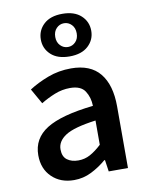

<svg xmlns="http://www.w3.org/2000/svg" viewBox="-88 -846 706 921"><g transform="rotate(-10 265.0 -385.5)"><path d="M198.2 12.2Q132.3 12.2 90.6 -28.1Q48.8 -68.4 48.8 -134.8Q48.8 -216.3 120.1 -261Q191.4 -305.7 348.1 -322.8Q347.2 -364.3 327.1 -395.3Q307.1 -426.3 254.4 -426.3Q215.8 -426.3 179.7 -411.9Q143.6 -397.5 110.8 -377.4L68.8 -451.7Q109.4 -478 162.1 -498Q214.8 -518.1 275.4 -518.1Q369.6 -518.1 415.8 -461.4Q461.9 -404.8 461.9 -300.3V0H368.2L359.9 -56.6H356.4Q322.3 -27.3 282.7 -7.6Q243.2 12.2 198.2 12.2ZM234.4 -77.1Q265.6 -77.1 292.2 -91.6Q318.8 -106 348.1 -133.3V-251.5Q241.2 -237.3 200 -210.4Q158.7 -183.6 158.7 -144Q158.7 -108.9 179.9 -93Q201.2 -77.1 234.4 -77.1ZM279.8 -575.7Q221.2 -575.7 189.2 -605.5Q157.2 -635.3 157.2 -679.2Q157.2 -723.6 189.2 -753.4Q221.2 -783.2 279.8 -783.2Q338.4 -783.2 370.6 -753.4Q402.8 -723.6 402.8 -679.2Q402.8 -635.3 370.6 -605.5Q338.4 -575.7 279.8 -575.7ZM279.8 -621.6Q301.3 -621.6 316.7 -637.5Q332 -653.3 332 -679.2Q332 -705.6 316.7 -721.4Q301.3 -737.3 279.8 -737.3Q258.3 -737.3 242.9 -721.4Q227.5 -705.6 227.5 -679.2Q227.5 -653.3 242.9 -637.5Q258.3 -621.6 279.8 -621.6Z"/></g></svg>

Font: Akatab
Style: Bold
Weight: 700
Designer: SIL Global
Foundry: SIL Global
Version: Version 4.100